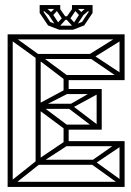

<svg xmlns="http://www.w3.org/2000/svg" viewBox="-20 -735 515 755"><path d="M23 0 10 -13 122 -102 135 -89ZM10 0V-600H30V0ZM120 -97V-521H140V-97ZM240 -223 127 -307 142 -320 253 -237ZM240 -225V-245H370V-225ZM141 -313 126 -324 240 -385 253 -370ZM122 -506 15 -583 28 -596 135 -519ZM140 -307V-327H260V-307ZM240 -365V-385H370V-365ZM360 -225 240 -316 255 -327 373 -237ZM257 -307 240 -316 360 -385 373 -370ZM360 -225V-385H380V-225ZM230 -160V-245H250V-160ZM20 0V-20H460V0ZM141 -95 126 -106 236 -180 249 -165ZM126 -87V-107H350V-87ZM236 -160V-180H460V-160ZM450 -10 330 -96 345 -107 463 -22ZM347 -87 330 -96 450 -180 463 -165ZM450 0V-180H470V0ZM20 -600H460V-580H20ZM141 -515 249 -435 236 -420 126 -504ZM126 -523H350V-503H126ZM230 -440H460V-420H230ZM446 -593 463 -580 344 -506 329 -520ZM345 -520 463 -442 450 -427 327 -511ZM450 -600H470V-420H450ZM230 -365V-440H250V-365ZM204 -715H217V-681L204 -691ZM145 -700V-715H208V-700ZM186 -672 174 -681 208 -715 214 -703ZM176 -672 140 -703 150 -715 188 -681ZM152 -715V-684H136V-715ZM227 -657 204 -691 214 -703 237 -670ZM203 -628 173 -674 183 -686 218 -633ZM169 -635 136 -684 146 -696 178 -648ZM213 -618 169 -635 177 -649 220 -632ZM214 -631 202 -640 233 -674 242 -662ZM276 -715V-691L263 -681V-715ZM335 -700H272V-715H335ZM294 -672 266 -703 272 -715 306 -681ZM304 -672 292 -681 330 -715 340 -703ZM328 -715H344V-684H328ZM253 -657 243 -670 266 -703 276 -691ZM277 -628 262 -633 297 -686 307 -674ZM311 -635 302 -648 334 -696 344 -684ZM267 -618 260 -632 303 -649 311 -635ZM266 -631 238 -662 247 -674 278 -640ZM213 -618V-634H274L268 -618ZM255 -657H234V-671H255Z"/></svg>

Font: Octagon Variable
Style: Regular
Weight: 400
Designer: Alexander Royter, Emma Schmalisch, Felix Willnauer, Friederike Temme, Greta Wachholz, Jason Tsiakas, Julia Baskal, Julia
Foundry: Type Design @ HAW Hamburg
Version: Version 1.000